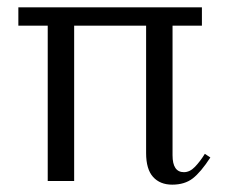

<svg xmlns="http://www.w3.org/2000/svg" viewBox="-20 -493 628 523"><path d="M30 -423V-473H530V-423H450V-70Q450 -24 481 -24Q497 -24 511 -38.5Q525 -53 538 -74L553 -64Q527 -24 505 -7Q483 10 449 10Q416 10 397 -11Q378 -32 378 -76V-423H182V0H110V-423Z"/></svg>

Font: Gilda Display
Style: Regular
Weight: 400
Designer: Eduardo Rodriguez Tunni
Foundry: Eduardo Rodriguez Tunni
Version: Version 1.002; ttfautohint (v1.8.4.7-5d5b);gftools[0.9.22]